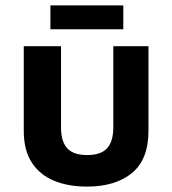

<svg xmlns="http://www.w3.org/2000/svg" viewBox="-20 -676 638 711"><path d="M302.2 15Q231.6 15 179.1 -7.1Q126.6 -29.2 97.3 -74.7Q68 -120.2 68 -191.4V-505H206V-204.4Q206 -152.4 228.8 -127.1Q251.6 -101.8 302.8 -101.8Q353.6 -101.8 376.6 -127.1Q399.6 -152.4 399.6 -204.4V-505H529.8V-191.4Q529.8 -85.6 468.7 -35.3Q407.6 15 302.2 15ZM166.6 -567.6V-656H436.6V-567.6Z"/></svg>

Font: Maven Pro VF Beta
Style: Regular
Weight: 400
Designer: Joe Prince
Foundry: Joe Prince
Version: Version 2.002